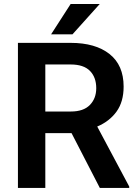

<svg xmlns="http://www.w3.org/2000/svg" viewBox="-20 -921 675 941"><path d="M469.2 0 330.6 -268.6H202.1V0H67.9V-710.9H326.2Q447.8 -710.9 516.8 -656.2Q585.9 -601.6 585.9 -496.6Q585.9 -422.4 551.3 -374.3Q516.6 -326.2 456.5 -300.8L613.3 -6.8V0ZM326.2 -605H202.1V-374.5H327.6Q389.2 -374.5 420.4 -406.5Q451.7 -438.5 451.7 -488.8Q451.7 -542 420.9 -573.5Q390.1 -605 326.2 -605ZM230.5 -752.9 326.2 -901.4H468.8L335.4 -752.9Z"/></svg>

Font: Vazirmatn UI FD SemiBold
Style: Regular
Weight: 600
Designer: Saber Rastikerdar
Foundry: Saber Rastikerdar
Version: Version 33.003